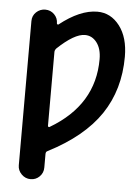

<svg xmlns="http://www.w3.org/2000/svg" viewBox="-53 -572 607 834"><g transform="rotate(5 250.0 -155.0)"><path d="M167 -339.8V-17.6Q167 -14.6 169.9 -13.2Q172.9 -11.7 174.8 -13.7Q365.2 -126 365.2 -325.2Q365.2 -371.1 344.7 -397.9Q324.2 -424.8 293 -424.8Q247.1 -424.8 173.8 -355.5Q167 -347.7 167 -339.8ZM55.7 164.1V-464.8Q55.7 -488.3 72.3 -503.9Q88.9 -519.5 111.8 -519.5Q134.8 -519.5 150.9 -503.4Q167 -487.3 167 -463.9Q167 -461.9 169.4 -460.4Q171.9 -459 173.8 -460Q262.7 -530.3 337.9 -530.3Q396.5 -530.3 435.1 -480Q473.6 -429.7 473.6 -345.7Q473.6 -202.1 401.4 -94.7Q329.1 12.7 174.8 91.8Q167 94.7 167 105.5V164.1Q167 187.5 150.9 203.6Q134.8 219.7 111.8 219.7Q88.9 219.7 72.3 203.1Q55.7 186.5 55.7 164.1Z"/></g></svg>

Font: Rounded Mgen+ 1mn medium
Style: Regular
Weight: 500
Designer: [Source Han Sans]
Ryoko NISHIZUKA  (kana & ideographs); Paul D. Hunt (Latin, Greek & Cyrillic); Wenlong ZHANG  (bopomofo
Version: Version 1.059.20150602